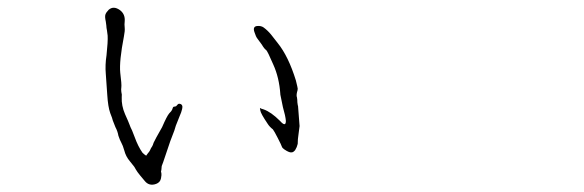

<svg xmlns="http://www.w3.org/2000/svg" viewBox="-20 -466 1540 506"><path d="M766.6 -111.3Q764.6 -99.6 764.6 -86.9Q762.7 -78.1 757.8 -70.3Q752.9 -64.5 749 -64.5Q744.1 -63.5 735.4 -68.4Q728.5 -72.3 724.6 -76.2Q723.6 -77.1 719.7 -86.9Q714.8 -96.7 711.9 -102.5Q710 -105.5 704.1 -117.2Q700.2 -124 699.2 -125Q690.4 -131.8 685.5 -139.6Q667 -167 666 -174.8L665 -181.6Q667 -179.7 674.8 -177.7Q694.3 -170.9 717.8 -147.5Q733.4 -129.9 733.4 -147.5Q732.4 -160.2 725.6 -183.6L718.8 -216.8V-217.8Q715.8 -261.7 700.2 -295.9Q685.5 -330.1 681.6 -334Q676.8 -336.9 669.9 -348.6Q663.1 -358.4 658.7 -363.8Q654.3 -369.1 650.4 -381.8Q645.5 -396.5 658.2 -397.5Q668 -398.4 674.8 -393.6Q685.5 -385.7 694.3 -375Q697.3 -371.1 711.9 -352.5Q740.2 -317.4 759.8 -253.9Q764.6 -234.4 764.6 -232.4Q764.6 -228.5 762.7 -222.7Q760.7 -213.9 762.7 -209Q763.7 -203.1 763.7 -196.3Q764.6 -188.5 765.6 -185.5V-184.6L769.5 -133.8Q768.6 -124 766.6 -111.3ZM407.2 -130.9Q419.9 -160.2 425.8 -167Q432.6 -173.8 433.6 -176.8Q435.5 -183.6 437.5 -184.6Q439.5 -184.6 442.4 -185.5Q444.3 -185.5 446.3 -188.5Q450.2 -193.4 453.1 -192.4H454.1Q462.9 -190.4 460 -178.7Q458 -169.9 453.1 -159.2Q447.3 -144.5 443.4 -134.8Q440.4 -126 439.5 -122.1Q439.5 -121.1 428.7 -93.8L410.2 -39.1Q406.2 -29.3 406.2 -28.3L405.3 -18.6Q404.3 -13.7 404.3 -13.7L405.3 -9.8Q406.2 -5.9 404.3 3.9Q402.3 14.6 391.6 18.6Q373 25.4 361.3 10.7Q356.4 4.9 349.1 -3.9Q341.8 -12.7 337.9 -19.5Q334 -27.3 330.1 -31.2L322.3 -41Q311.5 -53.7 307.6 -69.3Q303.7 -83 299.8 -89.8Q295.9 -96.7 292 -108.4Q290 -120.1 284.2 -130.9Q279.3 -142.6 277.3 -148.4Q276.4 -153.3 270.5 -168Q264.6 -184.6 262.7 -215.8Q260.7 -249 258.8 -271.5Q256.8 -294.9 260.7 -320.3Q264.6 -356.4 263.7 -372.1Q261.7 -388.7 260.7 -392.6Q260.7 -396.5 258.8 -409.2Q255.9 -421.9 257.8 -427.7Q259.8 -433.6 266.6 -440.4Q279.3 -451.2 295.9 -439.5Q310.5 -428.7 308.6 -409.2Q307.6 -401.4 308.6 -393.6Q309.6 -384.8 306.6 -370.1Q293.9 -304.7 296.9 -274.4Q300.8 -243.2 299.8 -236.3Q298.8 -230.5 299.8 -223.6Q301.8 -216.8 300.8 -210Q299.8 -187.5 309.6 -165Q319.3 -143.6 321.3 -137.7Q323.2 -131.8 328.1 -122.1Q332 -111.3 335 -104.5Q343.8 -80.1 355.5 -63.5Q360.4 -58.6 365.2 -55.7Q367.2 -58.6 370.1 -62.5Q373 -65.4 375 -69.3Q377.9 -76.2 380.9 -80.1Q382.8 -83 384.8 -89.8Q387.7 -96.7 407.2 -130.9Z"/></svg>

Font: ToneOZ-YinPZ-Tsuipita-TC
Style: Regular
Weight: 400
Designer: ÂÆ£ÂøóÂáåJeffrey Xuan(jeffreyx@gmail.com, ToneOZ.com) ÈòøÂù§(cjkFonts)
Foundry: ToneOZ
Version: Version 0.24071